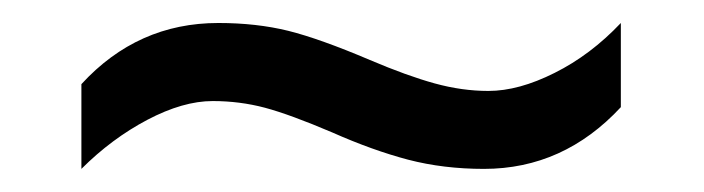

<svg xmlns="http://www.w3.org/2000/svg" viewBox="-20 -436 612 167"><path d="M165 -348.1Q139.2 -348.1 108.2 -331.8Q77.1 -315.4 50.8 -289.1V-362.8Q99.6 -416 169.9 -416Q203.1 -416 230.7 -409.2Q258.3 -402.3 301.8 -383.8Q334 -370.1 357.9 -363.5Q381.8 -356.9 404.8 -356.9Q431.2 -356.9 462.4 -372.6Q493.7 -388.2 520 -416V-342.8Q470.2 -289.1 400.9 -289.1Q365.7 -289.1 335 -297.1Q304.2 -305.2 269 -320.8Q232.4 -336.4 210.4 -342.3Q188.5 -348.1 165 -348.1Z"/></svg>

Font: WebKoruri
Style: Regular
Weight: 400
Foundry: lindwurm / mohemohe
Version: Version 1.00